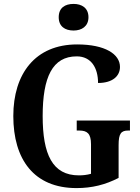

<svg xmlns="http://www.w3.org/2000/svg" viewBox="-20 -951 713 981"><path d="M356 -795C397 -795 432 -816 432 -863C432 -911 397 -931 356 -931C312 -931 280 -911 280 -863C280 -816 312 -795 356 -795ZM371 10C450 10 518 -7 586 -42V-210C586 -269 599 -284 635 -284H644V-335H372V-284H385C425 -284 445 -269 445 -214V-63C424 -57 403 -55 383 -55C248 -55 198 -162 198 -358C198 -557 248 -663 372 -663C446 -663 481 -604 481 -527C556 -527 593 -563 593 -609C593 -674 518 -724 374 -724C160 -724 48 -574 48 -358C48 -137 153 10 371 10Z"/></svg>

Font: Noto Serif Tamil Condensed
Style: Bold
Weight: 700
Width: 3
Designer: Indian Type Foundry, Tom Grace, and the Monotype Design Team
Foundry: Monotype Imaging Inc.
Version: Version 2.004